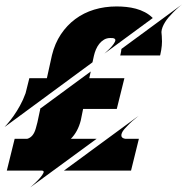

<svg xmlns="http://www.w3.org/2000/svg" viewBox="-76 -756 824 849"><path d="M457 -516.1Q458.5 -522.9 459.5 -528.8Q460.4 -534.7 460.9 -539.6L728.5 -736.3Q700.7 -713.9 679.7 -690.4Q667 -677.2 660.2 -667.5Q653.3 -657.7 647.7 -647Q642.1 -636.2 639.4 -625.2Q636.7 -614.3 638.7 -604Q639.2 -600.1 639.4 -596.7Q639.6 -593.3 639.6 -590.3Q641.1 -573.2 639.4 -554.2Q637.7 -535.2 632.8 -514.2L631.8 -510.7H455.6ZM333 -480.5 -55.7 -194.3Q-51.3 -199.2 -40.3 -211.9Q-29.3 -224.6 -15.6 -243.9Q-2 -263.2 12.2 -288.6Q26.4 -314 37.1 -343.8L53.7 -410.2H131.3L153.8 -512.2Q166.5 -564 193.1 -604Q219.7 -644 256.8 -671.6Q293.9 -699.2 340.3 -713.4Q386.7 -727.5 439.5 -727.5Q460.4 -727.5 482.2 -725.3Q503.9 -723.1 524.9 -717.5Q545.9 -711.9 564.9 -701.9Q584 -691.9 599.6 -676.3L385.7 -519Q391.1 -523.9 400.9 -533Q410.6 -542 419.2 -552Q427.7 -562 432.1 -571Q436.5 -580.1 431.2 -584.5Q426.8 -587.4 421.9 -587.6Q417 -587.9 411.6 -587.9Q396 -587.9 383.8 -580.6Q371.6 -573.2 362.8 -562Q354 -550.8 348.1 -536.9Q342.3 -522.9 339.4 -509.8ZM57.6 72.8Q64.9 66.4 77.9 54.4Q90.8 42.5 101.3 30.3Q111.8 18.1 116 8.8Q120.1 -0.5 110.4 -1.5H-45.9L-11.2 -142.1H43.9Q71.8 -149.4 82.5 -189L89.4 -214.8L102.1 -274.4H100.1L325.2 -439.9L318.8 -410.2H474.1L440.4 -274.4H291.5L281.2 -223.6Q268.6 -173.8 237.3 -142.1H351.1ZM537.1 -244.1Q504.4 -218.3 484.9 -196.8Q472.2 -184.1 467.3 -176.3Q462.4 -168.5 460.9 -161.4Q459.5 -154.3 463.4 -149.2Q467.3 -144 479 -142.1H538.1L503.4 -1.5H206.5Z"/></svg>

Font: Facon
Style: Bold Italic
Weight: 700
Italic angle: -12°
Designer: Google
Version: Version 2.001150; 2014